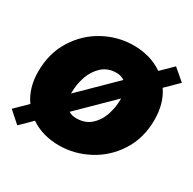

<svg xmlns="http://www.w3.org/2000/svg" viewBox="-138 -723 902 896"><g transform="rotate(30 313.5 -275.5)"><path d="M122 -31 61 29 0 -25 64 -88Q20 -150 20 -238Q20 -336 66.5 -410.5Q113 -485 188 -525.5Q263 -566 346 -566Q437 -566 504 -520L565 -580L627 -527L561 -462Q603 -401 603 -313Q603 -215 556 -141Q509 -67 433.5 -27Q358 13 276 13Q187 13 122 -31ZM418 -318V-322L241 -148Q258 -137 282 -137Q330 -137 360.5 -164.5Q391 -192 404.5 -233.5Q418 -275 418 -318ZM384 -402Q365 -415 340 -415Q294 -415 263.5 -387Q233 -359 218.5 -317Q204 -275 204 -231V-225Z"/></g></svg>

Font: Nebula Sans Black
Style: Regular
Weight: 900
Italic angle: -9°
Designer: Paul D. Hunt for Adobe (as Source Sans)
Foundry: Nebula Entertainment & Broadcasting LLC
Version: Version 1.010